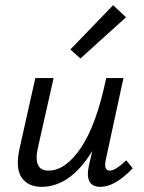

<svg xmlns="http://www.w3.org/2000/svg" viewBox="-20 -719 559 745"><path d="M469 -652 292 -492 253 -527 419 -699ZM470 -97 495 -66Q426 6 370 6Q307 6 325 -77L338 -133Q253 6 141 6Q89 6 64 -30Q39 -66 56 -143L117 -416H188L128 -150Q106 -57 168 -57Q235 -57 295 -147Q355 -237 392 -416H459L390 -97Q382 -57 406 -57Q428 -57 470 -97Z"/></svg>

Font: EauTest Medium
Style: Italic
Weight: 500
Italic angle: -12°
Designer: Christian Thalmann (Catharsis Fonts)
Version: Version 0.001;PS 000.001;hotconv 1.0.88;makeotf.lib2.5.64775